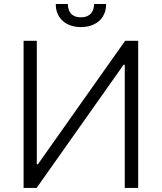

<svg xmlns="http://www.w3.org/2000/svg" viewBox="-20 -929 800 949"><path d="M161.9 -727.3V-117.5H167.6L598.4 -727.3H663V0H596.6V-609H590.9L160.9 0H96.6V-727.3ZM255.7 -909.1H315.3Q315.3 -895.2 319.1 -883.2Q322.8 -871.1 330.4 -862.2Q338.1 -853.3 350.3 -848.4Q362.6 -843.4 379.6 -843.4Q396.7 -843.4 409.1 -848.4Q421.5 -853.3 429.5 -862.2Q437.5 -871.1 441.2 -883.2Q445 -895.2 445 -909.1H504.6Q504.6 -881.4 495 -860.1Q485.4 -838.8 468.6 -824.4Q451.7 -810 429 -802.6Q406.2 -795.1 379.6 -795.1Q353.3 -795.1 330.6 -802.6Q307.9 -810 291.2 -824.6Q274.5 -839.1 265.1 -860.3Q255.7 -881.4 255.7 -909.1Z"/></svg>

Font: Inter P Light
Style: Regular
Weight: 300
Designer: Rasmus Andersson
Foundry: rsms
Version: Version 3.018;git-588b23468